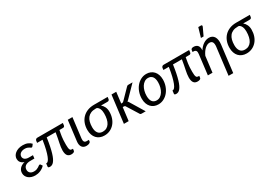

<svg xmlns="http://www.w3.org/2000/svg" viewBox="41 -1823 4362 3072"><g transform="rotate(-30 2222.0 -287.0)"><path d="M381.5 -423Q375.5 -414.5 370.8 -412.2Q366 -410 359.5 -410Q353.5 -410 345.8 -416Q338 -422 326 -429.2Q314 -436.5 296 -442.5Q278 -448.5 251.5 -448.5Q224.5 -448.5 204.2 -441.8Q184 -435 170.2 -423.8Q156.5 -412.5 149.5 -397.2Q142.5 -382 142.5 -365.5Q142.5 -350.5 149 -337.2Q155.5 -324 168 -314.5Q180.5 -305 198.8 -299.5Q217 -294 240.5 -294H316.5L309.5 -236H233.5Q202 -236 178.5 -229.2Q155 -222.5 139.8 -210Q124.5 -197.5 116.8 -180Q109 -162.5 109 -141Q109 -123.5 115.2 -108.5Q121.5 -93.5 133.5 -82.5Q145.5 -71.5 163 -65.5Q180.5 -59.5 203 -59.5Q233 -59.5 253.8 -67.5Q274.5 -75.5 289 -84.8Q303.5 -94 313.5 -102Q323.5 -110 332 -110Q342.5 -110 347.5 -102L368 -70.5Q350 -50.5 328.2 -36Q306.5 -21.5 283.2 -12Q260 -2.5 236 2Q212 6.5 189.5 6.5Q154 6.5 123 -3.2Q92 -13 69.2 -31Q46.5 -49 33.5 -74.2Q20.5 -99.5 20.5 -130.5Q20.5 -154.5 28.2 -175.8Q36 -197 51.5 -214.5Q67 -232 90.2 -245.2Q113.5 -258.5 144.5 -266Q120.5 -273.5 104.2 -285.2Q88 -297 78 -311Q68 -325 63.8 -340.5Q59.5 -356 59.5 -371Q59.5 -398 72.2 -423.8Q85 -449.5 109.8 -469.5Q134.5 -489.5 170.5 -501.8Q206.5 -514 253 -514Q304.5 -514 342.8 -497.5Q381 -481 404.5 -454.5Z M988.5 -501.5 983.5 -459.5Q982 -447.5 973.8 -439.2Q965.5 -431 951.5 -431H884.5Q879 -400.5 874.2 -375.5Q869.5 -350.5 865.5 -322.2Q861.5 -294 859.2 -259Q857 -224 857 -174Q857 -138.5 860 -116.8Q863 -95 869 -83Q875 -71 883.8 -67Q892.5 -63 904 -63H922.5L918 -27Q916.5 -12.5 899 -4.8Q881.5 3 856.5 3Q809.5 3 786.5 -27.8Q763.5 -58.5 763.5 -122.5Q763.5 -153 768.2 -184Q773 -215 780.2 -251.5Q787.5 -288 796.5 -331.8Q805.5 -375.5 814 -431H649.5Q637.5 -345 624 -279Q610.5 -213 596 -164.8Q581.5 -116.5 565.8 -84Q550 -51.5 533.2 -32Q516.5 -12.5 498.5 -4.2Q480.5 4 461.5 4Q455.5 4 449.2 3Q443 2 437.8 -0.2Q432.5 -2.5 429.5 -6Q426.5 -9.5 427 -14L434 -74.5H443.5Q457.5 -74.5 474 -93.5Q490.5 -112.5 507.5 -155Q524.5 -197.5 541.2 -265.5Q558 -333.5 572.5 -431H472.5L477 -468.5Q477.5 -474 480.8 -479.8Q484 -485.5 488.8 -490.5Q493.5 -495.5 500.2 -498.5Q507 -501.5 515.5 -501.5Z M1082 -506H1168L1122.5 -137Q1118 -98.5 1130.2 -78.5Q1142.5 -58.5 1175.5 -58.5H1214L1211 -31.5Q1210 -22.5 1203.2 -15.5Q1196.5 -8.5 1186.2 -3.8Q1176 1 1162.5 3.5Q1149 6 1134.5 6Q1106 6 1085.8 -4Q1065.5 -14 1053.2 -32.2Q1041 -50.5 1036.5 -76Q1032 -101.5 1036 -132.5Z M1656.5 -437Q1687.5 -412 1705.8 -373.5Q1724 -335 1724 -285.5Q1724 -222.5 1705.5 -169Q1687 -115.5 1653.2 -76.5Q1619.5 -37.5 1572.2 -15.2Q1525 7 1468 7Q1423 7 1386.5 -8Q1350 -23 1324.5 -50.8Q1299 -78.5 1285.2 -118.2Q1271.5 -158 1271.5 -207.5Q1271.5 -273.5 1292 -328Q1312.5 -382.5 1350.8 -421.8Q1389 -461 1443.2 -482.5Q1497.5 -504 1565 -504H1817.5L1812.5 -466.5Q1811 -454 1802.2 -445.5Q1793.5 -437 1775 -437ZM1637.5 -303Q1637.5 -326.5 1633.8 -348.2Q1630 -370 1622 -387.8Q1614 -405.5 1602.2 -418.2Q1590.5 -431 1574.5 -437H1554.5Q1503.5 -437 1466.8 -421Q1430 -405 1406.2 -375Q1382.5 -345 1371.2 -302Q1360 -259 1360 -205.5Q1360 -135.5 1389.2 -97.8Q1418.5 -60 1475.5 -60Q1515.5 -60 1545.8 -76.8Q1576 -93.5 1596.5 -125Q1617 -156.5 1627.2 -201.5Q1637.5 -246.5 1637.5 -303Z M1827 0ZM1977.5 -506.5 1952.5 -303H1967.5Q1976 -303 1983 -305.5Q1990 -308 1998.5 -317L2166 -488.5Q2173 -497 2181 -501.8Q2189 -506.5 2200.5 -506.5H2279L2085 -308Q2070.5 -290.5 2054.5 -281Q2062 -275 2067.5 -267.2Q2073 -259.5 2078 -250L2230 0H2154Q2143 0 2135.8 -3.8Q2128.5 -7.5 2124 -17.5L1994.5 -225Q1988.5 -235.5 1982 -238.8Q1975.5 -242 1961.5 -242H1945L1915 0H1827L1890 -506.5Z M2472.5 -62.5Q2509 -62.5 2538.8 -82.5Q2568.5 -102.5 2589.8 -135.8Q2611 -169 2622.5 -212.5Q2634 -256 2634 -303.5Q2634 -373.5 2606.2 -408.8Q2578.5 -444 2526.5 -444Q2489.5 -444 2459.8 -424.2Q2430 -404.5 2409 -371.5Q2388 -338.5 2376.5 -295Q2365 -251.5 2365 -204Q2365 -134 2392.5 -98.2Q2420 -62.5 2472.5 -62.5ZM2464 7Q2422.5 7 2388 -7.2Q2353.5 -21.5 2328.5 -48.5Q2303.5 -75.5 2289.5 -114.5Q2275.5 -153.5 2275.5 -203.5Q2275.5 -267.5 2295.5 -324Q2315.5 -380.5 2350.5 -422.8Q2385.5 -465 2432.8 -489.5Q2480 -514 2534.5 -514Q2576 -514 2610.5 -499.8Q2645 -485.5 2670 -458.5Q2695 -431.5 2709 -392.5Q2723 -353.5 2723 -304Q2723 -240.5 2703 -184Q2683 -127.5 2648.2 -85Q2613.5 -42.5 2566 -17.8Q2518.5 7 2464 7Z M3321.5 -501.5 3316.5 -459.5Q3315 -447.5 3306.8 -439.2Q3298.5 -431 3284.5 -431H3217.5Q3212 -400.5 3207.2 -375.5Q3202.5 -350.5 3198.5 -322.2Q3194.5 -294 3192.2 -259Q3190 -224 3190 -174Q3190 -138.5 3193 -116.8Q3196 -95 3202 -83Q3208 -71 3216.8 -67Q3225.5 -63 3237 -63H3255.5L3251 -27Q3249.5 -12.5 3232 -4.8Q3214.5 3 3189.5 3Q3142.5 3 3119.5 -27.8Q3096.5 -58.5 3096.5 -122.5Q3096.5 -153 3101.2 -184Q3106 -215 3113.2 -251.5Q3120.5 -288 3129.5 -331.8Q3138.5 -375.5 3147 -431H2982.5Q2970.5 -345 2957 -279Q2943.5 -213 2929 -164.8Q2914.5 -116.5 2898.8 -84Q2883 -51.5 2866.2 -32Q2849.5 -12.5 2831.5 -4.2Q2813.5 4 2794.5 4Q2788.5 4 2782.2 3Q2776 2 2770.8 -0.2Q2765.5 -2.5 2762.5 -6Q2759.5 -9.5 2760 -14L2767 -74.5H2776.5Q2790.5 -74.5 2807 -93.5Q2823.5 -112.5 2840.5 -155Q2857.5 -197.5 2874.2 -265.5Q2891 -333.5 2905.5 -431H2805.5L2810 -468.5Q2810.5 -474 2813.8 -479.8Q2817 -485.5 2821.8 -490.5Q2826.5 -495.5 2833.2 -498.5Q2840 -501.5 2848.5 -501.5Z M3353.5 0ZM3748 171.5H3662L3722.5 -322.5H3723Q3730.5 -382.5 3715.2 -411.2Q3700 -440 3659.5 -440Q3638.5 -440 3616.2 -429.5Q3594 -419 3573 -399.8Q3552 -380.5 3533.2 -353Q3514.5 -325.5 3499.5 -291.5L3464 0H3378.5L3423.5 -370Q3428.5 -409.5 3416 -428Q3403.5 -446.5 3373.5 -446.5H3353.5L3357.5 -480Q3359 -493 3370 -501.8Q3381 -510.5 3406.5 -510.5Q3430 -510.5 3449 -503.5Q3468 -496.5 3481 -482Q3494 -467.5 3499.8 -444.8Q3505.5 -422 3502.5 -390Q3542 -451 3591.2 -482.5Q3640.5 -514 3692 -514Q3724 -514 3748.2 -501.2Q3772.5 -488.5 3787.8 -464Q3803 -439.5 3808.5 -403.8Q3814 -368 3808.5 -322.5ZM3581.5 -574 3632 -746.5H3683Q3695.5 -746.5 3699 -737.8Q3702.5 -729 3696.5 -714.5L3630.5 -574Z M4283 -437Q4314 -412 4332.2 -373.5Q4350.5 -335 4350.5 -285.5Q4350.5 -222.5 4332 -169Q4313.5 -115.5 4279.8 -76.5Q4246 -37.5 4198.8 -15.2Q4151.5 7 4094.5 7Q4049.5 7 4013 -8Q3976.5 -23 3951 -50.8Q3925.5 -78.5 3911.8 -118.2Q3898 -158 3898 -207.5Q3898 -273.5 3918.5 -328Q3939 -382.5 3977.2 -421.8Q4015.5 -461 4069.8 -482.5Q4124 -504 4191.5 -504H4444L4439 -466.5Q4437.5 -454 4428.8 -445.5Q4420 -437 4401.5 -437ZM4264 -303Q4264 -326.5 4260.2 -348.2Q4256.5 -370 4248.5 -387.8Q4240.5 -405.5 4228.8 -418.2Q4217 -431 4201 -437H4181Q4130 -437 4093.2 -421Q4056.5 -405 4032.8 -375Q4009 -345 3997.8 -302Q3986.5 -259 3986.5 -205.5Q3986.5 -135.5 4015.8 -97.8Q4045 -60 4102 -60Q4142 -60 4172.2 -76.8Q4202.5 -93.5 4223 -125Q4243.5 -156.5 4253.8 -201.5Q4264 -246.5 4264 -303Z"/></g></svg>

Font: Lato
Style: Italic
Weight: 400
Italic angle: -7°
Designer: Lukasz Dziedzic
Foundry: tyPoland Lukasz Dziedzic
Version: Version 2.007; 2014-02-27